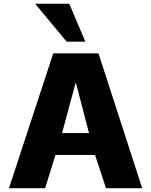

<svg xmlns="http://www.w3.org/2000/svg" viewBox="-20 -992 796 1012"><path d="M27.3 0 260.7 -710.9H499L729.5 0H538.6L481 -175.3H272.5L217.8 0ZM307.1 -290.5H449.2L379.4 -558.1ZM331.5 -772.5 165 -972.2H345.2L429.7 -772.5Z"/></svg>

Font: Comme ExtraBold
Style: Regular
Weight: 800
Version: Version 1.000;gftools[0.9.27]